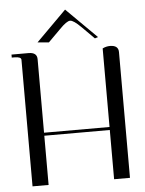

<svg xmlns="http://www.w3.org/2000/svg" viewBox="-58 -905 720 952"><g transform="rotate(-5 302.0 -429.5)"><path d="M152 -709 302 -859 453 -709 437 -704 376 -765Q339 -802 322 -802Q305 -802 269 -765L208 -704ZM103 -660Q145 -660 145 -626V-260H471V-651Q489 -660 508 -660Q550 -660 550 -626V0H471V-245H145V0H65V-630Q65 -645 31 -645H18V-660Z"/></g></svg>

Font: kawoszeh
Style: Medium
Weight: 500
Version: Version 000.030